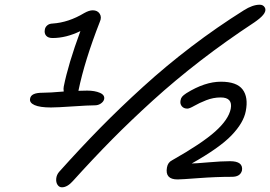

<svg xmlns="http://www.w3.org/2000/svg" viewBox="-20 -799 1156 822"><path d="M245.1 2.9Q233.4 2.9 226.3 -7.8Q219.2 -18.6 220.7 -34.4Q222.2 -50.3 232.9 -63Q324.7 -165.5 409.7 -252Q494.6 -338.4 593.3 -428Q691.9 -517.6 800.3 -600.1Q908.7 -682.6 1023.9 -754.9Q1061.5 -778.8 1091.8 -778.8Q1106.4 -778.8 1113.3 -767.6Q1127 -745.6 1079.6 -710.9Q1074.7 -707 1068.8 -703.1Q947.8 -623.5 838.9 -539.6Q730 -455.6 634.3 -368.7Q538.6 -281.7 459 -201.2Q379.4 -120.6 292 -23.9Q268.1 2.9 245.1 2.9ZM198.2 -338.9Q150.9 -338.9 127.9 -349.1Q105 -359.4 108.9 -377Q112.8 -401.9 161.1 -401.9Q191.9 -401.9 252.9 -407.2Q251 -419.9 252.9 -428.2Q272 -524.4 324.2 -666Q263.2 -636.2 205.1 -636.2Q186 -636.2 177.5 -646.2Q168.9 -656.2 171.9 -671.9Q173.3 -682.6 182.1 -690.2Q190.9 -697.8 205.1 -698.2Q273.4 -702.6 340.8 -743.2Q361.8 -754.9 377 -754.9Q397.5 -754.9 407 -740Q416.5 -725.1 407.2 -705.1Q342.3 -539.1 315.9 -411.1V-410.2Q329.1 -411.1 353 -411.1Q385.7 -411.1 407.7 -401.6Q429.7 -392.1 425.8 -374Q422.9 -363.3 411.6 -355.7Q400.4 -348.1 386.2 -348.1Q358.9 -348.1 291.7 -343.5Q224.6 -338.9 198.2 -338.9ZM740.2 -30.8Q685.5 -30.8 694.8 -82Q698.7 -104 716.8 -112.8Q843.8 -184.6 901.1 -235.8Q958.5 -287.1 967.8 -333Q977.1 -381.8 924.8 -381.8Q893.1 -381.8 862.8 -369.9Q832.5 -357.9 811.8 -345.9Q791 -334 782.2 -334Q766.6 -334 758.3 -344.2Q750 -354.5 752.9 -369.1Q754.4 -378.4 759.5 -384.8Q764.6 -391.1 777.8 -399.9Q856.9 -449.2 925.8 -449.2Q993.7 -449.2 1018.8 -415.8Q1043.9 -382.3 1032.2 -323.2Q1022.9 -273.4 971.4 -219.7Q919.9 -166 800.8 -99.1Q816.4 -99.1 872.3 -104Q928.2 -108.9 964.8 -108.9Q1021.5 -108.9 1016.1 -69.8Q1009.3 -42 973.1 -42Q904.3 -42 830.1 -36.4Q755.9 -30.8 740.2 -30.8Z"/></svg>

Font: Shantell Sans Bouncy
Style: Italic
Weight: 300
Italic angle: -11.31°
Designer: Stephen Nixon, Anya Danilova, Shantell Martin
Foundry: Arrow Type
Version: Version 1.006;[9816181b4]